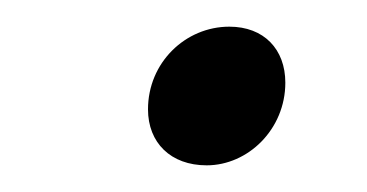

<svg xmlns="http://www.w3.org/2000/svg" viewBox="-20 -354 275 144"><path d="M135 -230C166 -230 194 -257 194 -292C194 -317 178 -334 152 -334C119 -334 91 -307 91 -272C91 -247 108 -230 135 -230Z"/></svg>

Font: Arthouse Owned
Style: Italic
Weight: 400
Italic angle: -10°
Designer: Jeremy Tribby
Foundry: Tribby Type
Version: Version 1.000;PS 001.000;hotconv 1.0.88;makeotf.lib2.5.64775